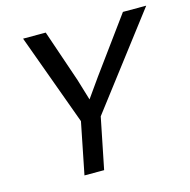

<svg xmlns="http://www.w3.org/2000/svg" viewBox="-96 -733 821 828"><g transform="rotate(-15 314.0 -319.0)"><path d="M627.9 -638.2 314.9 -228 269 0H181.2L227.1 -230L78.1 -638.2H179.2L258.8 -404.8L287.1 -311L347.2 -396L523.9 -638.2Z"/></g></svg>

Font: Code New Roman
Style: Italic
Weight: 400
Italic angle: -11°
Monospace: yes
Designer: Sam Radian
Foundry: Code New Roman
Version: Version 1.508 October 19, 2014